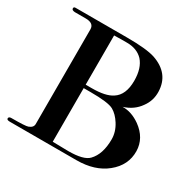

<svg xmlns="http://www.w3.org/2000/svg" viewBox="-159 -900 1077 1067"><g transform="rotate(30 379.0 -366.5)"><path d="M723 -211C722 -266 696 -312 646 -348C609 -374 572 -387 533 -386C576 -399 609 -423 632 -456C655 -487 665 -521 664 -558C662 -635 621 -687 542 -714C505 -726 445 -732 362 -732H32C24 -732 20 -729 20 -722C20 -714 27 -710 40 -709C40 -709 63 -709 110 -709C145 -709 163 -696 163 -669V-62C163 -47 154 -36 135 -29C125 -25 90 -23 29 -23C18 -23 12 -19 12 -11C12 -4 19 -1 33 -1H459C538 -1 601 -21 649 -60C700 -101 724 -152 723 -211ZM517 -543C517 -483 499 -441 463 -418C435 -399 392 -390 333 -390H294V-706C321 -707 349 -707 376 -707C419 -707 453 -694 478 -668C504 -639 517 -598 517 -543ZM524 -55C503 -33 460 -22 394 -22C379 -22 346 -23 294 -24V-368H337C413 -368 463 -362 486 -349C507 -337 526 -318 543 -291C562 -261 571 -230 571 -199C571 -135 555 -87 524 -55Z"/></g></svg>

Font: GFS Fleischman
Style: Regular
Weight: 400
Designer: George Matthiopoulos
Foundry: George Matthiopoulos
Version: Version 1.0